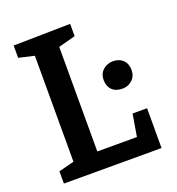

<svg xmlns="http://www.w3.org/2000/svg" viewBox="-128 -806 840 911"><g transform="rotate(-20 292.0 -351.0)"><path d="M441 -89 460 -201H533V0H40V-62L118 -82V-617L40 -635V-697L327 -702V-640L241 -617V-89ZM456 -466Q488 -466 507 -447.5Q526 -429 526 -397Q526 -366 505.5 -347Q485 -328 456 -328Q423 -328 404 -346.5Q385 -365 385 -397Q385 -428 406 -447Q427 -466 456 -466Z"/></g></svg>

Font: Bitter Pro SemiBold
Style: Regular
Weight: 600
Designer: Sol Matas, and Bitter project Authors
Foundry: Sol Matas
Version: Version 1.010